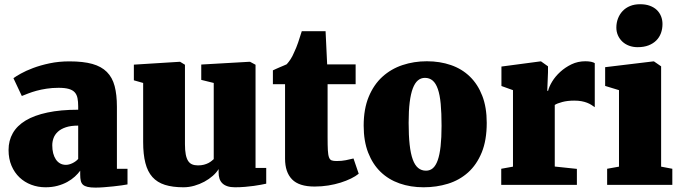

<svg xmlns="http://www.w3.org/2000/svg" viewBox="-20 -853 3149 886"><path d="M19.5 -161.1Q19.5 -204.1 39.1 -238.5Q58.6 -272.9 98.4 -296.9Q138.2 -320.8 198.7 -333.7Q259.3 -346.7 340.8 -346.7V-362.3Q340.8 -384.3 337.6 -400.1Q334.5 -416 325 -426.8Q315.4 -437.5 297.6 -442.6Q279.8 -447.8 250.5 -447.8Q220.7 -447.8 195.1 -443.8Q169.4 -439.9 148.2 -434.1Q127 -428.2 110.1 -421.6Q93.3 -415 81.1 -410.2H80.6L42 -492.2Q52.2 -500 75.7 -513.2Q99.1 -526.4 132.8 -539.1Q166.5 -551.8 209 -560.8Q251.5 -569.8 300.3 -569.8Q363.8 -569.8 405.8 -558.1Q447.8 -546.4 473.1 -521Q498.5 -495.6 509 -455.8Q519.5 -416 519.5 -360.4V-74.2H568.4V-2Q559.1 0 541.5 2.4Q523.9 4.9 502.9 7.1Q481.9 9.3 460 11Q438 12.7 420.4 12.7Q398.4 12.7 384.5 9.5Q370.6 6.3 363 -0.5Q355.5 -7.3 352.8 -18.8Q350.1 -30.3 350.1 -46.9V-65.4Q340.3 -51.8 325.4 -38.1Q310.5 -24.4 290.5 -13.4Q270.5 -2.4 245.4 4.4Q220.2 11.2 189.9 11.2Q155.3 11.2 124.3 -0.5Q93.3 -12.2 70.1 -34.2Q46.9 -56.2 33.2 -88.1Q19.5 -120.1 19.5 -161.1ZM221.2 -182.6Q221.2 -162.6 225.3 -146.2Q229.5 -129.9 237.5 -117.7Q245.6 -105.5 257.3 -98.9Q269 -92.3 284.2 -92.3Q298.3 -92.3 314.5 -100.1Q330.6 -107.9 340.8 -119.6V-273.4Q306.6 -273.4 283.7 -265.6Q260.7 -257.8 246.8 -244.9Q232.9 -231.9 227.1 -215.8Q221.2 -199.7 221.2 -182.6Z M640.6 -470.2 597.7 -482.4V-554.7L809.6 -567.9H811L833.5 -554.2V-187.5Q833.5 -159.2 837.2 -140.4Q840.8 -121.6 848.1 -110.4Q855.5 -99.1 866.7 -94.5Q877.9 -89.8 893.6 -89.8Q909.2 -89.8 921.1 -93Q933.1 -96.2 941.9 -100.8Q950.7 -105.5 956.5 -110.4Q962.4 -115.2 966.3 -118.7V-470.2L908.7 -484.4V-555.2L1130.9 -567.9H1133.8L1159.2 -554.2V-78.1H1208.5V-5.4Q1198.7 -3.4 1184.1 -0.5Q1169.4 2.4 1150.9 4.9Q1132.3 7.3 1110.4 9.3Q1088.4 11.2 1064 11.2Q1043.5 11.2 1029.1 6.3Q1014.6 1.5 1005.6 -7.6Q996.6 -16.6 992.7 -29.1Q988.8 -41.5 988.8 -56.6V-72.8Q979 -56.6 961.9 -41.5Q944.8 -26.4 923.1 -14.6Q901.4 -2.9 876.5 4.2Q851.6 11.2 826.7 11.2Q776.4 11.2 741 0Q705.6 -11.2 683.3 -36.1Q661.1 -61 650.9 -100.8Q640.6 -140.6 640.6 -197.8Z M1295.4 -464.4H1239.3V-528.3Q1239.3 -528.3 1243.9 -530.5Q1248.5 -532.7 1255.6 -535.9Q1262.7 -539.1 1271.2 -542.7Q1279.8 -546.4 1286.9 -549.3Q1293.9 -552.2 1298.6 -554.4Q1303.2 -556.6 1303.2 -556.6Q1312 -566.4 1320.8 -579.6Q1329.6 -592.8 1337.9 -612.8Q1347.7 -633.3 1355.7 -656.7Q1363.8 -680.2 1372.6 -709H1482.4L1489.7 -555.7H1621.1V-464.4H1491.7V-219.7Q1491.7 -181.6 1492.9 -159.7Q1494.1 -137.7 1498.3 -126.7Q1502.4 -115.7 1510.7 -112.8Q1519 -109.9 1533.2 -109.9H1533.7Q1557.1 -109.9 1576.2 -113.8Q1595.2 -117.7 1610.8 -121.6H1611.3L1635.3 -51.3Q1621.1 -39.6 1599.6 -29.1Q1578.1 -18.6 1551.8 -10.3Q1525.4 -2 1495.1 2.9Q1464.8 7.8 1432.1 7.8H1431.2Q1359.9 7.8 1327.6 -25.4Q1295.4 -58.6 1295.4 -120.6Z M1658.2 -272.9Q1658.2 -350.1 1681.4 -406.2Q1704.6 -462.4 1744.6 -498.8Q1784.7 -535.2 1837.4 -552.7Q1890.1 -570.3 1949.7 -570.3Q2010.3 -570.3 2061 -552.7Q2111.8 -535.2 2148.4 -499.5Q2185.1 -463.9 2205.6 -410.6Q2226.1 -357.4 2226.1 -286.1Q2226.1 -205.6 2202.9 -149.2Q2179.7 -92.8 2139.9 -57.1Q2100.1 -21.5 2047.1 -5.1Q1994.1 11.2 1934.6 11.2Q1874.5 11.2 1823.7 -6.6Q1772.9 -24.4 1736.3 -59.8Q1699.7 -95.2 1679 -148.4Q1658.2 -201.7 1658.2 -272.9ZM1945.8 -65.4Q1964.4 -65.4 1977.8 -77.1Q1991.2 -88.9 2000 -113.8Q2008.8 -138.7 2013.2 -178Q2017.6 -217.3 2017.6 -272.5Q2017.6 -331.5 2013.7 -373.5Q2009.8 -415.5 2000.5 -442.1Q1991.2 -468.8 1976.6 -481.2Q1961.9 -493.7 1940.9 -493.7Q1922.4 -493.7 1908.4 -481.9Q1894.5 -470.2 1885 -445.3Q1875.5 -420.4 1870.6 -381.1Q1865.7 -341.8 1865.7 -286.6Q1865.7 -227.5 1870.4 -185.5Q1875 -143.6 1884.8 -116.9Q1894.5 -90.3 1909.7 -77.9Q1924.8 -65.4 1945.8 -65.4Z M2293 -74.2 2347.2 -84V-437L2293.9 -456.1V-545.9L2474.1 -569.8H2476.6L2508.8 -546.9V-519.5L2505.4 -434.1H2509.3Q2513.7 -453.1 2528.1 -476.8Q2542.5 -500.5 2565.2 -521.2Q2587.9 -542 2617.2 -556.2Q2646.5 -570.3 2681.2 -570.3Q2696.3 -570.3 2707.8 -567.9Q2719.2 -565.4 2724.6 -561.5V-358.4Q2717.3 -363.8 2708.7 -369.1Q2700.2 -374.5 2689 -378.9Q2677.7 -383.3 2663.3 -386Q2648.9 -388.7 2629.9 -388.7Q2598.6 -388.7 2574.7 -382.3Q2550.8 -376 2540 -368.7V-84.5L2642.1 -73.7V0H2293Z M2781.7 -74.2 2836.4 -84V-437L2772.5 -456.5V-543L2995.1 -569.8H2997.6L3030.8 -546.9V-84L3082.5 -74.2V0H2781.7ZM2922.4 -635.3Q2900.9 -635.3 2882.8 -642.1Q2864.7 -648.9 2851.8 -661.1Q2838.9 -673.3 2831.5 -689.9Q2824.2 -706.5 2824.2 -725.6Q2824.2 -748 2831.8 -767.8Q2839.4 -787.6 2853.3 -802.2Q2867.2 -816.9 2887.5 -825.2Q2907.7 -833.5 2933.6 -833.5H2934.1Q2959.5 -833.5 2978.8 -826.4Q2998 -819.3 3011 -806.9Q3023.9 -794.4 3030.5 -777.8Q3037.1 -761.2 3037.1 -742.2Q3037.1 -719.7 3030 -700.2Q3022.9 -680.7 3008.5 -666.3Q2994.1 -651.9 2972.7 -643.6Q2951.2 -635.3 2922.9 -635.3H2922.4Z"/></svg>

Font: Merriweather UltraBold
Style: Regular
Weight: 900
Designer: Eben Sorkin ( sorkintype@gmail.com )
Foundry: Eben Sorkin
Version: Version 1.570; ttfautohint (v1.3) -l 8 -r 32 -G 0 -x 0 -H 60